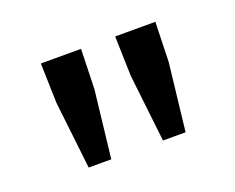

<svg xmlns="http://www.w3.org/2000/svg" viewBox="-60 -785 577 471"><g transform="rotate(-20 229.0 -549.0)"><path d="M79 -409ZM82 -585 79 -689H184L181 -585L161 -409H102ZM276 -585 273 -689H378L375 -585L355 -409H296Z"/></g></svg>

Font: Assistant SemiBold
Style: Regular
Weight: 600
Designer: Hebrew By Ben Nathan, Latin by Paul Hunt
Version: Version 2.001; ttfautohint (v1.6)